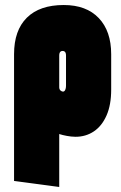

<svg xmlns="http://www.w3.org/2000/svg" viewBox="-20 -528 484 765"><path d="M423 -171V-312Q423 -404 373.5 -456Q324 -508 234 -508Q138 -508 87 -457.5Q36 -407 36 -312V193L216 217V6Q222 8 230 10Q238 12 246.5 13.5Q255 15 263.5 16Q272 17 281 17Q322 17 354 -4.5Q386 -26 404.5 -68Q423 -110 423 -171ZM243 -307V-187Q243 -180 241.5 -174.5Q240 -169 237.5 -166Q235 -163 231 -163Q229 -163 226.5 -164Q224 -165 221.5 -167Q219 -169 217.5 -172.5Q216 -176 216 -180V-307Q216 -313 217.5 -317Q219 -321 222 -323Q225 -325 229 -325Q234 -325 237 -323Q240 -321 241.5 -317Q243 -313 243 -307Z"/></svg>

Font: Advent Pro Black
Style: Regular
Weight: 900
Version: Version 3.000